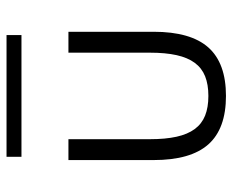

<svg xmlns="http://www.w3.org/2000/svg" viewBox="-82 -612 709 585"><g transform="rotate(-90 272.5 -319.5)"><path d="M272.7 14.5Q172.7 14.5 125 -39.3Q77.3 -93.2 77.3 -205.9V-465.5H140.9V-217.3Q140.9 -170 148.4 -136.1Q155.9 -102.3 171.8 -80.7Q187.7 -59.1 212.7 -49.1Q237.7 -39.1 272.7 -39.1Q307.7 -39.1 332.7 -49.1Q357.7 -59.1 373.6 -80.7Q389.5 -102.3 397 -136.1Q404.5 -170 404.5 -217.3V-465.5H468.2V-205.9Q468.2 -93.2 420.5 -39.3Q372.7 14.5 272.7 14.5ZM87.3 -608.6V-654.1H458.2V-608.6Z"/></g></svg>

Font: Spartan
Style: Regular
Weight: 400
Designer: Matt Bailey, Mirko Velimirovic
Foundry: Matt Bailey
Version: Version 1.005